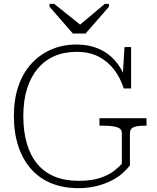

<svg xmlns="http://www.w3.org/2000/svg" viewBox="-20 -959 812 996"><path d="M654 -269V-101Q640 -82 616.5 -61Q593 -40 559 -22.5Q525 -5 481.5 6Q438 17 386 17Q309 17 247 -8Q185 -33 141.5 -82Q98 -131 75 -200.5Q52 -270 52 -358Q52 -444 75.5 -512.5Q99 -581 143 -629Q187 -677 246.5 -702.5Q306 -728 377 -728Q441 -728 491 -706.5Q541 -685 576 -645.5Q611 -606 630 -553L615 -540L626 -715H660V-500H622Q605 -554 572.5 -597Q540 -640 492 -665Q444 -690 377 -690Q313 -690 262.5 -668Q212 -646 176 -603.5Q140 -561 120.5 -499.5Q101 -438 101 -357Q101 -276 119.5 -213.5Q138 -151 174 -108Q210 -65 263.5 -43Q317 -21 387 -21Q456 -21 501 -36.5Q546 -52 573 -73.5Q600 -95 612 -110V-269Q612 -292 585.5 -299.5Q559 -307 517 -307H496V-346H740V-307H729Q694 -307 674 -299.5Q654 -292 654 -269ZM358 -785H424L545 -924V-939H524L376 -815H416L261 -939H237V-924Z"/></svg>

Font: Roboto Serif Thin
Style: Regular
Weight: 250
Designer: Greg Gazdowicz
Foundry: Commercial Type
Version: Version 1.004